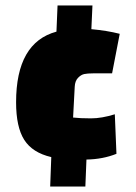

<svg xmlns="http://www.w3.org/2000/svg" viewBox="-20 -620 499 704"><path d="M39 -245Q39 -464 187 -504L191 -600H319L315 -513Q372 -508 419 -496L391 -351H321Q301 -351 289 -348.5Q277 -346 266 -334.5Q255 -323 254 -302L248 -189Q274 -186 313.5 -186Q353 -186 401 -201L407 -56Q357 -36 297 -35L293 64H164L168 -44Q99 -60 69 -107Q39 -154 39 -245Z"/></svg>

Font: Changa One
Style: Regular
Weight: 400
Designer: Eduardo Rodriguez Tunni
Foundry: Eduardo Rodriguez Tunni
Version: Version 1.003